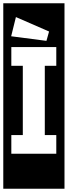

<svg xmlns="http://www.w3.org/2000/svg" viewBox="-30 -937 413 1170"><path d="M-10 213V-917H363V213ZM253 -688 269 -745 67 -833 38 -716ZM39 0H313V-114H243V-536H313V-650H39V-536H109V-114H39Z"/></svg>

Font: Zilla Slab Highlight
Style: Bold
Weight: 700
Designer: Typotheque Type Foundry
Foundry: Typotheque type foundry
Version: Version 1.1; 2017; ttfautohint (v1.6)